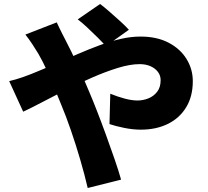

<svg xmlns="http://www.w3.org/2000/svg" viewBox="-20 -868 1040 961"><path d="M510 -637Q494 -655 468 -681Q442 -707 415 -732Q388 -757 369 -771L481 -848Q500 -834 527.5 -810Q555 -786 582 -761.5Q609 -737 625 -719ZM264 -756Q269 -746 276.5 -729.5Q284 -713 292.5 -697Q301 -681 306 -671Q338 -610 369 -541Q400 -472 425 -412Q441 -375 463.5 -317.5Q486 -260 509.5 -195.5Q533 -131 553.5 -71.5Q574 -12 586 31L419 73Q404 8 382 -67.5Q360 -143 335 -215.5Q310 -288 286 -345Q268 -389 250.5 -432Q233 -475 214 -517Q195 -559 172 -599Q160 -619 142 -646.5Q124 -674 107 -695ZM26 -462Q60 -470 91.5 -481Q123 -492 135 -497Q197 -522 256 -548Q315 -574 371.5 -598.5Q428 -623 481.5 -642.5Q535 -662 585.5 -673.5Q636 -685 683 -685Q765 -685 823.5 -654.5Q882 -624 913.5 -573Q945 -522 945 -462Q945 -385 911.5 -330.5Q878 -276 819.5 -247.5Q761 -219 685 -219Q645 -219 601 -228Q557 -237 528 -247L532 -399Q568 -384 604 -374.5Q640 -365 668 -365Q696 -365 722.5 -375.5Q749 -386 766.5 -408.5Q784 -431 784 -467Q784 -490 770.5 -508Q757 -526 733.5 -536.5Q710 -547 679 -547Q631 -547 569.5 -528Q508 -509 440.5 -479.5Q373 -450 308 -417Q243 -384 188 -355Q133 -326 96 -309Z"/></svg>

Font: Noto Sans SC Black
Style: Regular
Weight: 900
Designer: Ryoko NISHIZUKA  (kana, bopomofo & ideographs); Paul D. Hunt (Latin, Greek & Cyrillic); Sandoll Communications , Soo-you
Foundry: Adobe
Version: Version 2.004-H2;hotconv 1.0.118;makeotfexe 2.5.65603